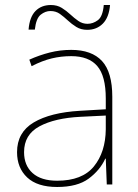

<svg xmlns="http://www.w3.org/2000/svg" viewBox="-20 -736 551 766"><path d="M264 -537Q346 -537 387 -492.5Q428 -448 428 -350V0H406L402 -103H400Q379 -57 334 -23.5Q289 10 208 10Q129 10 88.5 -28Q48 -66 48 -129Q48 -208 114.5 -247.5Q181 -287 299 -294L402 -300V-343Q402 -433 368 -472.5Q334 -512 264 -512Q224 -512 186.5 -503Q149 -494 106 -472L97 -498Q137 -516 178.5 -526.5Q220 -537 264 -537ZM301 -270Q199 -265 137.5 -232Q76 -199 76 -129Q76 -76 110 -45.5Q144 -15 208 -15Q308 -15 354.5 -72Q401 -129 402 -220V-275ZM94 -618Q98 -668 121.5 -692Q145 -716 183 -716Q208 -716 226.5 -704.5Q245 -693 260.5 -678.5Q276 -664 292.5 -652.5Q309 -641 329 -641Q351 -641 370.5 -655.5Q390 -670 394 -716H419Q415 -667 390.5 -642Q366 -617 328 -617Q303 -617 284.5 -628.5Q266 -640 250.5 -654.5Q235 -669 219 -680.5Q203 -692 181 -692Q161 -692 142.5 -677.5Q124 -663 119 -618Z"/></svg>

Font: Noto Sans Thaana Thin
Style: Regular
Weight: 100
Designer: David Williams
Foundry: Google Inc.
Version: Version 3.001; ttfautohint (v1.8.4.7-5d5b)